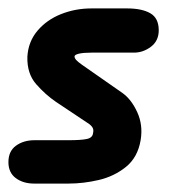

<svg xmlns="http://www.w3.org/2000/svg" viewBox="-32 -436 437 456"><path d="M131 0H49Q23 0 5.5 -13Q-12 -26 -12 -51Q-12 -77 6 -90Q24 -103 50 -103H131Q161 -103 174.5 -106Q188 -109 189 -120Q191 -128 187.5 -133.5Q184 -139 176 -144L101 -194Q76 -211 54 -236Q32 -261 33 -301Q35 -337 57 -363Q79 -389 113 -402.5Q147 -416 185 -416H270Q305 -416 325 -404.5Q345 -393 345 -364Q345 -339 326.5 -325Q308 -311 286 -311H185Q166 -311 155.5 -308.5Q145 -306 145 -302Q145 -298 149 -293.5Q153 -289 163 -282L259 -215Q280 -200 294 -169.5Q308 -139 302 -103Q295 -62 267 -39.5Q239 -17 202.5 -8.5Q166 0 131 0Z"/></svg>

Font: Edu QLD Beginner
Style: Bold
Weight: 700
Designer: Tina and Corey Anderson
Foundry: Google for Education
Version: Version 1.003